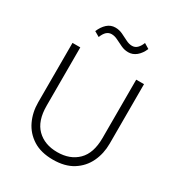

<svg xmlns="http://www.w3.org/2000/svg" viewBox="-216 -1077 1154 1237"><g transform="rotate(30 361.0 -459.0)"><path d="M361 15Q272 15 213 -22.2Q154 -59.5 124.5 -121.5Q95 -183.5 95 -258V-700H153V-266Q153 -153 209.8 -97Q266.5 -41 361 -41Q455.5 -41 512.2 -97Q569 -153 569 -266V-700H627V-258Q627 -183.5 597.5 -121.5Q568 -59.5 509 -22.2Q450 15 361 15ZM222 -817 184 -839Q200 -877.5 225.8 -900.8Q251.5 -924 286 -924Q314.5 -924 340.2 -911.8Q366 -899.5 389.8 -887.2Q413.5 -875 436 -875Q458 -875 473.8 -890.5Q489.5 -906 500 -933L538 -910Q521.5 -871 494.8 -849Q468 -827 435 -827Q407 -827 381.5 -839Q356 -851 332.2 -863Q308.5 -875 286 -875Q265 -875 249.2 -860.8Q233.5 -846.5 222 -817Z"/></g></svg>

Font: Geologica Cursive Thin
Style: Regular
Weight: 250
Designer: Sindre Bremnes, Frode Helland
Foundry: Monokrom Skriftforlag AS
Version: Version 1.010;gftools[0.9.28]